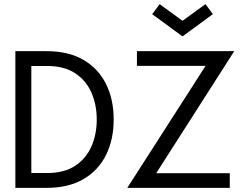

<svg xmlns="http://www.w3.org/2000/svg" viewBox="-20 -907 1197 927"><path d="M54.2 -660H204.7Q310.9 -660 383.1 -617.8Q455.4 -575.5 492.1 -501Q528.9 -426.5 528.9 -330.5Q528.9 -234 492.3 -159.5Q455.7 -85 383.5 -42.5Q311.3 0 204.7 0H54.2ZM131.3 -588.4V-71.6H208.1Q289.2 -71.6 342.2 -106.1Q395.2 -140.7 421.2 -199.5Q447.1 -258.2 447.1 -329.5Q447.1 -401.3 421.4 -460Q395.6 -518.8 342.6 -553.6Q289.6 -588.4 208.1 -588.4ZM641.1 -660H1110.9L734.4 -70.9H1089.4V0H594.6L972.6 -589.1H641.1ZM714.8 -838.6 751 -886.8 861.2 -806.6 972 -887.2 1007.9 -838.8 861.2 -731.3Z"/></svg>

Font: League Spartan Extralight
Style: Regular
Weight: 200
Foundry: The League of Moveable Type
Version: Version 2.300; ttfautohint (v1.8.3)